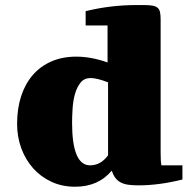

<svg xmlns="http://www.w3.org/2000/svg" viewBox="-20 -709 737 740"><path d="M310.1 -666Q405.8 -689.5 505.4 -689.5H534.7Q555.2 -689.5 567.6 -687.3Q580.1 -685.1 587.2 -679.2Q594.2 -673.3 596.7 -662.4Q599.1 -651.4 599.1 -633.8V-119.1Q599.1 -85.4 602.1 -71.8H683.1V-17.1Q592.8 5.4 513.7 5.4Q490.2 5.4 473.6 2.9Q457 0.5 444.8 -6.1Q432.6 -12.7 424.6 -23.4Q416.5 -34.2 410.6 -51.3Q358.9 10.7 269.5 10.7Q219.2 10.7 178 -8.5Q136.7 -27.8 107.4 -60.8Q78.1 -93.8 62 -137.7Q45.9 -181.6 45.9 -231.4Q45.9 -290.5 61.5 -338.4Q77.1 -386.2 106.7 -420.2Q136.2 -454.1 178.5 -472.4Q220.7 -490.7 274.4 -490.7Q331.5 -490.7 394.5 -468.3V-610.8H310.1ZM327.1 -71.8Q368.2 -71.8 396.5 -110.4V-391.6Q354 -408.2 329.1 -408.2Q304.7 -408.2 290.5 -390.6Q276.4 -373 269 -346.9Q261.7 -320.8 259.8 -291Q257.8 -261.2 257.8 -236.3Q257.8 -71.8 327.1 -71.8Z"/></svg>

Font: Tienne Black
Style: Regular
Weight: 900
Designer: vernon adams
Foundry: vernon adams
Version: Version 001.001